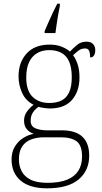

<svg xmlns="http://www.w3.org/2000/svg" viewBox="-20 -786 556 1046"><path d="M236 240Q142 240 92.5 198Q43 156 43 83Q43 42 61 12.5Q79 -17 107 -34.5Q135 -52 164 -57Q142 -64 126.5 -81.5Q111 -99 111 -129Q111 -158 128.5 -180.5Q146 -203 163 -215Q120 -237 100.5 -280Q81 -323 81 -370Q81 -446 125 -494.5Q169 -543 251 -543Q287 -543 315 -532Q343 -521 361 -505Q375 -520 397.5 -539.5Q420 -559 450 -559Q476 -559 487.5 -545.5Q499 -532 499 -513Q499 -496 492.5 -484.5Q486 -473 471 -473Q471 -498 465 -510Q459 -522 444 -522Q424 -522 409.5 -511.5Q395 -501 378 -485Q393 -466 403 -435.5Q413 -405 413 -364Q413 -289 372.5 -242Q332 -195 251 -195Q239 -195 218.5 -198Q198 -201 190 -204Q172 -192 159.5 -173.5Q147 -155 147 -128Q147 -98 173 -87Q199 -76 238 -76H317Q392 -76 429 -41Q466 -6 466 62Q466 143 408.5 191.5Q351 240 236 240ZM239 210Q304 210 345.5 193Q387 176 407 144Q427 112 427 67Q427 6 397.5 -16Q368 -38 311 -38H219Q181 -38 150 -26.5Q119 -15 101 11.5Q83 38 83 83Q83 117 97.5 146Q112 175 146 192.5Q180 210 239 210ZM248 -225Q288 -225 315 -238.5Q342 -252 356.5 -283Q371 -314 371 -365Q371 -417 357 -449.5Q343 -482 315.5 -497.5Q288 -513 248 -513Q211 -513 183 -497Q155 -481 139 -448.5Q123 -416 123 -364Q123 -292 157.5 -258.5Q192 -225 248 -225ZM223 -616Q232 -637 244 -664.5Q256 -692 269 -719.5Q282 -747 292 -766H306V-753Q301 -729 296.5 -703.5Q292 -678 288.5 -653Q285 -628 282 -606H223Z"/></svg>

Font: Noto Serif Gujarati ExtraLight
Style: Regular
Weight: 250
Version: Version 2.102